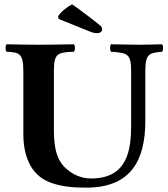

<svg xmlns="http://www.w3.org/2000/svg" viewBox="-20 -850 772 880"><path d="M227 -522C227 -605 242 -610 319 -613C325 -619 325 -641 319 -647C270 -646 204 -645 156 -645C111 -645 60 -646 10 -647C4 -641 4 -619 10 -613C70 -610 87 -605 87 -522V-236C87 -139 118 -69 174 -32C237 9 329 10 376 10C581 10 646 -117 646 -295V-522C646 -605 664 -607 723 -613C729 -619 729 -641 723 -647C684 -646 644 -645 616 -645C587 -645 535 -646 489 -647C483 -641 483 -619 489 -613C565 -607 581 -605 581 -522V-277C581 -165 566 -32 397 -32C349 -32 308 -53 278 -82C229 -129 227 -204 227 -269ZM311 -830C286 -818 259 -796 246 -775L249 -763L393 -705C407 -699 419 -698 428 -698C437 -698 448 -705 448 -713C448 -720 448 -726 438 -734C417 -752 351 -802 311 -830Z"/></svg>

Font: Libertinus Serif
Style: Bold
Weight: 700
Designer: Philipp H. Poll, Khaled Hosny
Foundry: Caleb Maclennan
Version: Version 7.050;RELEASE